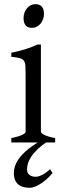

<svg xmlns="http://www.w3.org/2000/svg" viewBox="-20 -682 311 919"><path d="M231.4 146Q221.2 159.2 207.3 171.9Q193.4 184.6 178.7 194.6Q164.1 204.6 149.4 210.7Q134.8 216.8 122.6 216.8Q108.4 216.8 94.7 213.9Q81.1 210.9 70.3 203.1Q59.6 195.3 53 181.6Q46.4 168 46.4 146Q46.4 102.1 84.5 60.1Q112.8 29.3 160.2 0H34.2V-21Q67.4 -27.8 85 -35.9Q102.5 -43.9 102.5 -50.8V-327.1Q102.5 -352.1 101.6 -367.4Q100.6 -382.8 94.2 -391.4Q87.9 -399.9 74 -403.8Q60.1 -407.7 34.2 -410.2V-429.7Q49.3 -432.6 66.2 -436.8Q83 -440.9 99.6 -446Q116.2 -451.2 131.3 -457Q146.5 -462.9 159.2 -468.8H175.8V-50.8Q175.8 -44.9 192.1 -36.4Q208.5 -27.8 244.1 -21V0H200.2Q177.7 15.1 162.1 30.3Q140.6 50.8 128.9 68.8Q117.2 86.9 113.3 102.1Q109.4 117.2 109.4 128.9Q109.4 147 121.1 155.5Q132.8 164.1 151.4 164.1Q163.6 164.1 181.4 155.3Q199.2 146.5 219.7 127.9ZM190.4 -615.7Q190.4 -602.1 186 -589.8Q181.6 -577.6 174.1 -568.6Q166.5 -559.6 156.2 -554.2Q146 -548.8 133.8 -548.8Q111.8 -548.8 102.3 -561Q92.8 -573.2 92.8 -595.7Q92.8 -609.4 97.2 -621.6Q101.6 -633.8 109.4 -642.8Q117.2 -651.9 127.2 -657Q137.2 -662.1 148.9 -662.1Q190.4 -662.1 190.4 -615.7Z"/></svg>

Font: Gentium Plus Phon
Style: Regular
Weight: 400
Designer: J. Victor Gaultney, Annie Olsen, Iska Routamaa, Becca Hirsbrunner
Foundry: SIL International
Version: Version 5.000